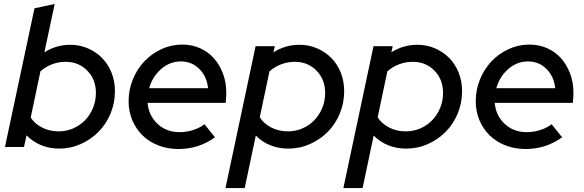

<svg xmlns="http://www.w3.org/2000/svg" viewBox="-20 -742 2949 969"><path d="M560 -282Q560 -222 538 -169Q516 -116 477.5 -77Q439 -38 387.5 -15Q336 8 278 8Q229 8 187 -9.5Q145 -27 114 -59L101 0H5L154 -700L256 -722L204 -478Q234 -497 267 -506.5Q300 -516 334 -516Q382 -516 423.5 -498Q465 -480 495.5 -449Q526 -418 543 -375Q560 -332 560 -282ZM311 -430Q275 -430 242.5 -417.5Q210 -405 184 -382L135 -149Q154 -118 192 -98.5Q230 -79 275 -79Q315 -79 349.5 -94Q384 -109 409.5 -135.5Q435 -162 449.5 -197.5Q464 -233 464 -273Q464 -341 420.5 -385.5Q377 -430 311 -430Z M1065 -49Q1021 -18 976 -4Q931 10 880 10Q826 10 779.5 -8Q733 -26 700 -58Q667 -90 648 -134.5Q629 -179 629 -231Q629 -289 650.5 -341.5Q672 -394 708.5 -432.5Q745 -471 794.5 -494Q844 -517 900 -517Q948 -517 989 -499Q1030 -481 1059 -448.5Q1088 -416 1105 -371.5Q1122 -327 1122 -275Q1122 -265 1121.5 -254Q1121 -243 1119 -223H725Q730 -159 775 -117Q820 -75 886 -75Q921 -75 954 -85.5Q987 -96 1012 -115ZM893 -432Q837 -432 793 -393.5Q749 -355 733 -297H1030Q1024 -356 986 -394Q948 -432 893 -432Z M1118 207 1270 -509H1367L1360 -478Q1390 -497 1423 -506.5Q1456 -516 1491 -516Q1539 -516 1580.5 -498Q1622 -480 1652.5 -449Q1683 -418 1700 -375Q1717 -332 1717 -282Q1717 -222 1695 -169Q1673 -116 1634.5 -77Q1596 -38 1544.5 -15Q1493 8 1435 8Q1386 8 1344 -9Q1302 -26 1271 -58L1215 207ZM1468 -430Q1432 -430 1399 -417.5Q1366 -405 1340 -382L1291 -150Q1311 -118 1349 -98.5Q1387 -79 1432 -79Q1472 -79 1506.5 -94Q1541 -109 1566.5 -135.5Q1592 -162 1606.5 -197.5Q1621 -233 1621 -273Q1621 -341 1577.5 -385.5Q1534 -430 1468 -430Z M1713 207 1865 -509H1962L1955 -478Q1985 -497 2018 -506.5Q2051 -516 2086 -516Q2134 -516 2175.5 -498Q2217 -480 2247.5 -449Q2278 -418 2295 -375Q2312 -332 2312 -282Q2312 -222 2290 -169Q2268 -116 2229.5 -77Q2191 -38 2139.5 -15Q2088 8 2030 8Q1981 8 1939 -9Q1897 -26 1866 -58L1810 207ZM2063 -430Q2027 -430 1994 -417.5Q1961 -405 1935 -382L1886 -150Q1906 -118 1944 -98.5Q1982 -79 2027 -79Q2067 -79 2101.5 -94Q2136 -109 2161.5 -135.5Q2187 -162 2201.5 -197.5Q2216 -233 2216 -273Q2216 -341 2172.5 -385.5Q2129 -430 2063 -430Z M2817 -49Q2773 -18 2728 -4Q2683 10 2632 10Q2578 10 2531.5 -8Q2485 -26 2452 -58Q2419 -90 2400 -134.5Q2381 -179 2381 -231Q2381 -289 2402.5 -341.5Q2424 -394 2460.5 -432.5Q2497 -471 2546.5 -494Q2596 -517 2652 -517Q2700 -517 2741 -499Q2782 -481 2811 -448.5Q2840 -416 2857 -371.5Q2874 -327 2874 -275Q2874 -265 2873.5 -254Q2873 -243 2871 -223H2477Q2482 -159 2527 -117Q2572 -75 2638 -75Q2673 -75 2706 -85.5Q2739 -96 2764 -115ZM2645 -432Q2589 -432 2545 -393.5Q2501 -355 2485 -297H2782Q2776 -356 2738 -394Q2700 -432 2645 -432Z"/></svg>

Font: Red Hat Display Medium
Style: Italic
Weight: 500
Italic angle: -12°
Designer: Pentagram / MCKL
Foundry: Pentagram / MCKL
Version: Version 1.003; Red Hat Display Medium Italic